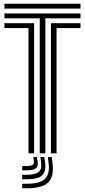

<svg xmlns="http://www.w3.org/2000/svg" viewBox="-20 -820 456 1027"><path d="M3.5 -774V-800H410.5V-774ZM192.5 0V-722H3.5V-748H410.5V-722H222.5V0ZM132.5 0V-670H3.5V-696H162.5V0ZM252.5 0V-696H410.5V-670H282.5V0ZM236 20H257L261 53Q269.8 124.8 237.8 155.9Q205.8 187 123 187H98.8V163H123Q192.8 163 220 137.4Q247.2 111.8 240 53ZM158 20H177L181 43Q185.5 68.8 172.1 79.9Q158.8 91 123 91H98.8V68H123Q145.8 68 154.2 62.2Q162.8 56.5 161 43ZM196 20H217L221 48Q228 96.8 205.2 117.9Q182.5 139 123 139H98.8V115H123Q169.2 115 187.1 99.5Q205 84 200 48Z"/></svg>

Font: Big Shoulders Inline Display Black
Style: Regular
Weight: 900
Designer: Patric King
Foundry: XO Type Co
Version: Version 1.000